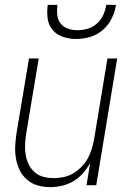

<svg xmlns="http://www.w3.org/2000/svg" viewBox="-20 -760 540 788"><path d="M186 8Q159 8 134.5 1Q110 -6 91 -22.5Q72 -39 61 -61.5Q50 -84 45.5 -109.5Q41 -135 42.5 -162Q44 -189 48 -215L99 -520H139L87 -209Q84 -188 83 -166.5Q82 -145 85.5 -124Q89 -103 98 -85Q107 -67 122 -53.5Q137 -40 157.5 -34.5Q178 -29 200 -29Q220 -29 240 -33Q260 -37 278.5 -47.5Q297 -58 313 -74Q329 -90 339.5 -108.5Q350 -127 356 -147Q362 -167 366 -187L421 -520H461L375 0H335L350 -90Q337 -68 320 -48.5Q303 -29 280.5 -16Q258 -3 234 2.5Q210 8 186 8ZM293 -600Q265 -600 239 -608.5Q213 -617 196 -637Q179 -657 175.5 -684.5Q172 -712 176 -740H216Q213 -719 215 -699Q217 -679 228.5 -664Q240 -649 259 -642.5Q278 -636 299 -636Q320 -636 341 -642.5Q362 -649 378.5 -664Q395 -679 404 -699Q413 -719 416 -740H456Q452 -712 438.5 -684.5Q425 -657 402 -637Q379 -617 350 -608.5Q321 -600 293 -600Z"/></svg>

Font: Iosevka Term Curly XLt Obl
Style: Regular
Weight: 200
Italic angle: -9°
Designer: Belleve Invis
Foundry: Belleve Invis
Version: Version 32.3.0